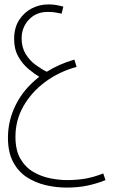

<svg xmlns="http://www.w3.org/2000/svg" viewBox="-20 -579 519 870"><path d="M282 271Q234 271 187 260Q140 249 101 223.5Q62 198 39 154Q16 110 16 45Q16 -34 52.5 -106Q89 -178 158 -231Q136 -244 109 -266.5Q82 -289 63 -322.5Q44 -356 44 -402Q44 -453 66.5 -488Q89 -523 124 -541Q159 -559 199 -559Q217 -559 232.5 -556.5Q248 -554 267 -549L259 -517Q246 -520 231.5 -522.5Q217 -525 196 -525Q144 -525 111 -490Q78 -455 78 -405Q78 -364 96.5 -334Q115 -304 142 -284.5Q169 -265 192 -254Q248 -289 317 -309L327 -276Q247 -254 184.5 -207.5Q122 -161 86 -97.5Q50 -34 50 40Q50 102 72.5 140.5Q95 179 131 200Q167 221 207.5 229Q248 237 284 237Q328 237 366 230.5Q404 224 448 207L458 237Q422 252 378.5 261.5Q335 271 282 271Z"/></svg>

Font: Noto Sans Arabic UI XCn XLt
Style: Regular
Weight: 200
Width: 2
Designer: Monotype Design Team, Nadine Chahine and Nizar Qandah
Foundry: Monotype Imaging Inc.
Version: Version 2.010; ttfautohint (v1.8.4.7-5d5b)